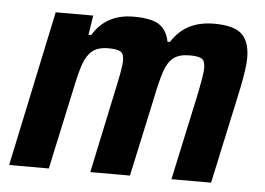

<svg xmlns="http://www.w3.org/2000/svg" viewBox="-43 -573 864 627"><g transform="rotate(5 389.0 -259.0)"><path d="M116 -510H239L229 -446H238Q281 -518 371 -518Q429 -518 455 -501Q481 -484 488 -446H496Q541 -518 635 -518Q700 -518 726 -493.5Q752 -469 752 -416Q752 -383 738 -315L670 0H540L600 -278Q615 -351 615 -370Q615 -394 604 -401Q593 -408 564 -408Q530 -408 511.5 -393.5Q493 -379 482.5 -348.5Q472 -318 459 -254L404 0H274L333 -278Q347 -341 349 -370Q349 -394 338 -401Q327 -408 298 -408Q264 -408 245.5 -393Q227 -378 216.5 -348Q206 -318 193 -254L138 0H8Z"/></g></svg>

Font: Saira Semi Condensed SemiBold
Style: Italic
Weight: 600
Width: 4
Italic angle: -12°
Designer: Hector Gatti with collaboration of the Omnibus-Type team
Foundry: Omnibus-Type
Version: Version 1.001; ttfautohint (v1.8)